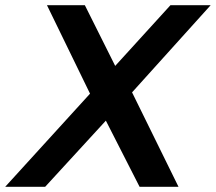

<svg xmlns="http://www.w3.org/2000/svg" viewBox="-62 -720 832 740"><path d="M265 -700 382 -466 595 -700H750L447 -364L626 0H476L346 -255L112 0H-42L285 -359L119 -700Z"/></svg>

Font: Montserrat Alternates SemiBold
Style: Italic
Weight: 600
Italic angle: -11.3°
Designer: Julieta Ulanovsky
Foundry: Julieta Ulanovsky
Version: Version 7.200